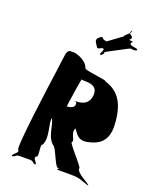

<svg xmlns="http://www.w3.org/2000/svg" viewBox="-204 -1252 1125 1397"><g transform="rotate(20 358.0 -553.5)"><path d="M370 -939C376 -929 378 -926 409 -943C448 -948 389 -888 417 -894C448 -911 389 -877 420 -894C455 -922 412 -910 457 -934C488 -951 547 -981 578 -998C630 -1026 602 -998 650 -1012C681 -1029 620 -998 651 -1015C667 -1035 575 -1020 596 -1054C627 -1071 551 -1058 582 -1075C604 -1107 537 -1104 571 -1134C602 -1151 536 -1117 567 -1134C595 -1136 514 -1075 529 -1080C560 -1097 390 -979 421 -996C439 -1003 413 -994 392 -1010C383 -1024 381 -1022 354 -1000C337 -977 357 -961 370 -939ZM156 -684C142 -584 66 -38 89 -38C109 -20 48 8 61 18C84 18 40 20 63 20C96 11 80 0 121 0H187C228 0 208 11 239 20C262 20 218 18 241 18C256 8 203 -20 229 -38C252 -38 220 -135 243 -135C276 -204 227 -294 240 -344C263 -344 214 -343 237 -343C270 -293 256 -213 314 -158C337 -158 381 -14 404 -14C429 -10 389 -4 408 0H512C584 0 600 16 654 32C677 32 632 29 655 29C647 14 554 -24 551 -62C574 -62 414 -225 437 -225C449 -240 428 -257 420 -299C426 -339 421 -333 450 -296C485 -251 525 -258 572 -272C661 -298 696 -359 684 -478C668 -640 602 -696 512 -725C521 -735 343 -748 345 -764C333 -804 281 -834 234 -843H196C168 -833 173 -802 156 -684ZM317 -494C321 -520 342 -667 345 -667C346 -671 344 -678 344 -680C344 -680 338 -678 341 -678C343 -676 356 -675 362 -675C415 -675 475 -671 467 -594C456 -517 395 -513 342 -513C360 -513 373 -512 369 -486C361 -460 332 -458 312 -456Z"/></g></svg>

Font: Hussar Przerywany
Style: Obl
Weight: 400
Foundry: Cannot Into Space Fonts
Version: Version 0.982